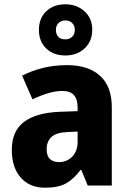

<svg xmlns="http://www.w3.org/2000/svg" viewBox="-20 -863 604 893"><path d="M292 -560Q391 -560 445.5 -510.5Q500 -461 500 -363V0H388L358 -73H355Q323 -30 287 -10Q251 10 189 10Q118 10 76.5 -37Q35 -84 35 -166Q35 -253 91 -295.5Q147 -338 255 -343L341 -346V-364Q341 -440 271 -440Q239 -440 204 -429.5Q169 -419 131 -401L83 -511Q127 -534 179.5 -547Q232 -560 292 -560ZM296 -249Q242 -247 219.5 -226Q197 -205 197 -169Q197 -137 212.5 -123Q228 -109 254 -109Q291 -109 316 -134.5Q341 -160 341 -204V-251ZM284 -605Q229 -605 195 -637.5Q161 -670 161 -724Q161 -778 195 -810.5Q229 -843 284 -843Q337 -843 373 -810.5Q409 -778 409 -725Q409 -671 373.5 -638Q338 -605 284 -605ZM284 -680Q303 -680 315.5 -692Q328 -704 328 -724Q328 -744 315.5 -756Q303 -768 284 -768Q265 -768 252.5 -756Q240 -744 240 -724Q240 -704 251 -692Q262 -680 284 -680Z"/></svg>

Font: Noto Sans Gurmukhi SemiCondensed ExtraBold
Style: Regular
Weight: 800
Width: 4
Designer: Jelle Bosma - Monotype Design Team
Foundry: Monotype Imaging Inc.
Version: Version 2.004; ttfautohint (v1.8.4.7-5d5b)